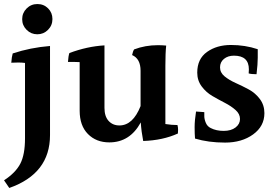

<svg xmlns="http://www.w3.org/2000/svg" viewBox="-29 -741 1361 952"><path d="M209 -593Q187 -571 156 -571Q125 -571 103 -593Q81 -615 81 -646Q81 -677 103 -699Q125 -721 156.5 -721Q188 -721 209.5 -699.5Q231 -678 231 -646.5Q231 -615 209 -593ZM95 -55V-429Q79 -431 61.5 -431Q44 -431 27 -430Q29 -459 34 -476Q121 -505 219 -513V-71Q219 120 17 191L-9 153Q48 116 71.5 71Q95 26 95 -55Z M791 -415V-126Q823 -121 851 -121Q854 -109 854 -98Q854 -87 853 -79Q778 -45 681 -42Q672 -88 669 -134Q615 -35 513 -35Q448 -35 407 -76.5Q366 -118 366 -192V-433Q351 -434 335.5 -434Q320 -434 308 -434Q310 -464 315 -478Q403 -511 489 -516V-206Q489 -164 509.5 -141.5Q530 -119 563 -119Q630 -119 668 -215V-390Q668 -450 626 -468Q630 -487 636 -496Q691 -517 754 -517Q774 -517 795 -515Q791 -479 791 -415Z M949 -381Q949 -449 997.5 -483.5Q1046 -518 1116 -518Q1186 -518 1249 -497Q1249 -485 1249 -454.5Q1249 -424 1243 -373Q1217 -373 1204 -377Q1205 -388 1205 -397Q1205 -465 1131 -465Q1101 -465 1081.5 -449Q1062 -433 1062 -407Q1062 -381 1084.5 -362.5Q1107 -344 1139.5 -329.5Q1172 -315 1204.5 -297.5Q1237 -280 1259.5 -250Q1282 -220 1282 -180Q1282 -115 1226 -74.5Q1170 -34 1087 -34Q1004 -34 938 -54Q936 -77 936 -110.5Q936 -144 943 -188Q945 -188 984 -185Q984 -179 984 -164.5Q984 -150 991.5 -132Q999 -114 1016 -106Q1043 -92 1080 -92Q1117 -92 1139 -109Q1161 -126 1161 -151Q1161 -176 1139 -195.5Q1117 -215 1086 -231Q1055 -247 1024 -265Q993 -283 971 -312.5Q949 -342 949 -381Z"/></svg>

Font: Halant Semibold
Style: Regular
Weight: 600
Version: Version 1.100;PS 1.0;hotconv 1.0.78;makeotf.lib2.5.61930; tt